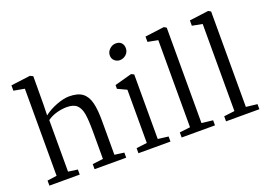

<svg xmlns="http://www.w3.org/2000/svg" viewBox="-111 -1094 1925 1386"><g transform="rotate(-20 851.0 -400.5)"><path d="M134 -49V-718L51 -733V-774L200 -793L222 -782L221 -561L219 -482Q261 -515 317 -536Q373 -557 414 -557Q480 -557 515.5 -530.5Q551 -504 565 -448Q579 -392 578 -296V-49L651 -39V0H408V-39L490 -49V-260Q490 -347 482 -394.5Q474 -442 449 -466Q424 -490 371 -490Q335 -490 294.5 -479Q254 -468 222 -445V-49L294 -39V0H61V-39Z M919 -744Q919 -715 898 -696Q877 -677 850 -677Q827 -677 809.5 -692.5Q792 -708 792 -733Q792 -761 813.5 -781Q835 -801 861 -801Q890 -801 904.5 -785Q919 -769 919 -744ZM911 -545V-49L991 -39V0H745V-39L827 -49V-458L758 -490V-519L890 -555Z M1159 -49V-718L1081 -733V-774L1228 -793L1247 -782V-49L1333 -39V0H1077V-39Z M1500 -49V-718L1422 -733V-774L1569 -793L1588 -782V-49L1674 -39V0H1418V-39Z"/></g></svg>

Font: Grenzecho Serif
Style: Serif-Regular
Weight: 400
Designer: Dan Reynolds
Foundry: Dan Reynolds
Version: Version 1.001; ttfautohint (v1.1) -l 5 -r 5 -G 72 -x 0 -D la